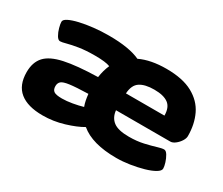

<svg xmlns="http://www.w3.org/2000/svg" viewBox="-96 -767 1173 1011"><g transform="rotate(30 490.0 -261.5)"><path d="M227 8Q136 8 88.5 -30.5Q41 -69 41 -148Q41 -208 73 -243Q105 -278 179 -294Q253 -310 380 -313Q386 -356 402 -392Q375 -403 310 -403Q254 -403 213.5 -396.5Q173 -390 148 -383Q123 -376 112 -376Q100 -376 89.5 -394Q79 -412 73 -434.5Q67 -457 67 -469Q67 -482 89 -493Q111 -504 147.5 -512.5Q184 -521 229 -526Q274 -531 321 -531Q385 -531 432 -523Q479 -515 511 -500Q576 -531 671 -531Q770 -531 830.5 -498Q891 -465 918 -408.5Q945 -352 945 -280Q945 -266 934.5 -249.5Q924 -233 908.5 -221Q893 -209 879 -209H549Q553 -167 582 -144.5Q611 -122 677 -122Q725 -122 764.5 -131Q804 -140 831.5 -148.5Q859 -157 872 -157Q884 -157 894.5 -139.5Q905 -122 911.5 -101Q918 -80 918 -67Q918 -53 895 -39.5Q872 -26 835 -15.5Q798 -5 756 1.5Q714 8 675 8Q528 8 456 -53Q417 -30 354.5 -11Q292 8 227 8ZM550 -312H784Q784 -362 755.5 -383Q727 -404 670 -404Q614 -404 583.5 -384Q553 -364 550 -312ZM271 -120Q299 -120 333.5 -126Q368 -132 395 -140Q389 -156 385.5 -173.5Q382 -191 380 -211Q305 -209 268.5 -204Q232 -199 220.5 -188.5Q209 -178 209 -160Q209 -138 222 -129Q235 -120 271 -120Z"/></g></svg>

Font: Asap Expanded ExtraBold
Style: Regular
Weight: 800
Width: 7
Designer: Pablo Cosgaya
Foundry: Omnibus-Type
Version: Version 3.001; ttfautohint (v1.8.4.7-5d5b)